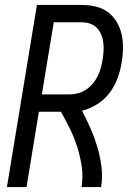

<svg xmlns="http://www.w3.org/2000/svg" viewBox="-20 -755 540 775"><path d="M8 0 129 -735H310Q339 -735 366.5 -728.5Q394 -722 415.5 -706Q437 -690 451 -666.5Q465 -643 471 -616Q477 -589 476.5 -560Q476 -531 471 -502Q466 -471 454.5 -439.5Q443 -408 422.5 -380.5Q402 -353 372.5 -334.5Q343 -316 311 -308Q329 -274 345 -237.5Q361 -201 372.5 -162.5Q384 -124 389.5 -83Q395 -42 388 0H309Q316 -42 310 -82.5Q304 -123 292 -161Q280 -199 262.5 -234.5Q245 -270 226 -304H137L87 0ZM261 -374Q278 -374 295 -378.5Q312 -383 327 -393Q342 -403 354 -417Q366 -431 374 -447Q382 -463 386.5 -480Q391 -497 394 -513Q397 -531 398 -548.5Q399 -566 397 -583Q395 -600 388.5 -615.5Q382 -631 371 -642.5Q360 -654 344 -659.5Q328 -665 310 -665H197L149 -374Z"/></svg>

Font: Iosevka Term Curly
Style: Italic
Weight: 400
Italic angle: -9°
Designer: Belleve Invis
Foundry: Belleve Invis
Version: Version 32.3.0